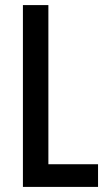

<svg xmlns="http://www.w3.org/2000/svg" viewBox="-20 -734 421 754"><path d="M70 0H365V-89H170V-714H70Z"/></svg>

Font: Noto Sans Hebrew ExtraCondensed Medium
Style: Regular
Weight: 500
Width: 2
Designer: Monotype Design Team
Foundry: Monotype Imaging Inc.
Version: Version 2.004